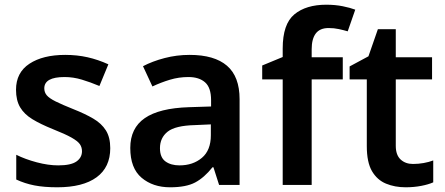

<svg xmlns="http://www.w3.org/2000/svg" viewBox="-20 -785 1887 815"><path d="M448 -156Q448 -75 390 -32.5Q332 10 223 10Q167 10 126 2Q85 -6 49 -23V-128Q87 -109 136 -96Q185 -83 227 -83Q281 -83 304.5 -99.5Q328 -116 328 -143Q328 -160 319 -173Q310 -186 283.5 -201Q257 -216 204 -237Q152 -258 117.5 -279Q83 -300 65.5 -329.5Q48 -359 48 -404Q48 -477 105 -514.5Q162 -552 257 -552Q307 -552 351.5 -542Q396 -532 440 -512L402 -420Q364 -436 327.5 -447Q291 -458 254 -458Q168 -458 168 -410Q168 -393 178.5 -380.5Q189 -368 216 -354.5Q243 -341 293 -321Q341 -302 376 -281.5Q411 -261 429.5 -231.5Q448 -202 448 -156Z M785 -552Q890 -552 943.5 -506Q997 -460 997 -364V0H910L886 -75H882Q847 -31 808.5 -10.5Q770 10 702 10Q629 10 581 -30.5Q533 -71 533 -157Q533 -241 594.5 -283.5Q656 -326 782 -330L876 -333V-360Q876 -413 850.5 -435.5Q825 -458 780 -458Q739 -458 701 -446.5Q663 -435 627 -418L587 -504Q627 -525 678.5 -538.5Q730 -552 785 -552ZM808 -254Q724 -252 691.5 -226Q659 -200 659 -156Q659 -117 682 -100Q705 -83 742 -83Q799 -83 837 -115Q875 -147 875 -211V-257Z M1435 -448H1303V0H1180V-448H1093V-507L1180 -543V-579Q1180 -683 1229.5 -724Q1279 -765 1365 -765Q1403 -765 1435 -758.5Q1467 -752 1488 -744L1456 -652Q1439 -657 1418.5 -661.5Q1398 -666 1375 -666Q1338 -666 1320.5 -643Q1303 -620 1303 -576V-542H1435Z M1733 -89Q1756 -89 1778.5 -93Q1801 -97 1819 -104V-11Q1799 -2 1768 4Q1737 10 1702 10Q1656 10 1618.5 -5.5Q1581 -21 1559 -58.5Q1537 -96 1537 -165V-448H1464V-503L1544 -546L1584 -661H1660V-542H1814V-448H1660V-166Q1660 -127 1680.5 -108Q1701 -89 1733 -89Z"/></svg>

Font: Noto Sans New Tai Lue Semibold
Style: Regular
Weight: 400
Designer: Monotype Design Team
Foundry: Monotype Imaging Inc.
Version: Version 2.004; ttfautohint (v1.8.4.7-5d5b)